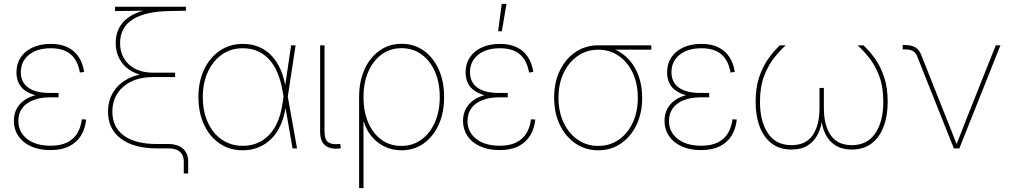

<svg xmlns="http://www.w3.org/2000/svg" viewBox="-20 -762 5189 986"><path d="M239.3 8.8Q181.2 8.8 138.9 -10.5Q96.7 -29.8 74 -63.7Q51.3 -97.7 51.3 -141.1Q51.3 -176.3 65.4 -202.9Q79.6 -229.5 105.2 -247.6Q130.9 -265.6 167 -274.7Q203.1 -283.7 247.1 -283.7H280.8V-262.2H235.8Q189.5 -262.2 152.6 -248.5Q115.7 -234.9 95 -207.5Q74.2 -180.2 74.2 -140.6Q74.2 -84 118.9 -48.8Q163.6 -13.7 239.3 -13.7Q291 -13.7 324.7 -30.5Q358.4 -47.4 376.7 -77.6Q395 -107.9 400.4 -149.4L422.4 -147.9Q417.5 -101.1 396 -65.9Q374.5 -30.8 335.7 -11Q296.9 8.8 239.3 8.8ZM245.1 -263.7Q201.2 -263.7 167.5 -271.7Q133.8 -279.8 110.6 -295.7Q87.4 -311.5 75.9 -335.4Q64.5 -359.4 64.5 -391.1Q64.5 -434.6 86.2 -467.3Q107.9 -500 147.7 -518.3Q187.5 -536.6 241.2 -536.6Q291 -536.6 326.7 -519.5Q362.3 -502.4 383.8 -470.2Q405.3 -438 412.1 -392.6L390.1 -389.6Q379.9 -451.2 343.3 -482.7Q306.6 -514.2 241.2 -514.2Q170.4 -514.2 128.9 -480.7Q87.4 -447.3 86.9 -391.6Q86.9 -339.4 125 -312Q163.1 -284.7 235.8 -284.7H280.8V-263.7Z M923.8 128.9V68.4Q923.8 45.9 915 30.8Q906.2 15.6 888.4 7.8Q870.6 0 842.8 0H784.7Q668 0 601.3 -49.6Q534.7 -99.1 534.7 -188.5Q534.7 -219.2 542.7 -246.1Q550.8 -272.9 565.7 -295.2Q580.6 -317.4 602.1 -334.7Q623.5 -352.1 650.4 -363.8Q677.2 -375.5 708.5 -380.9L708 -376.5Q677.7 -383.3 653.3 -397.9Q628.9 -412.6 611.1 -433.8Q593.3 -455.1 583.7 -482.2Q574.2 -509.3 574.2 -541.5Q574.2 -585.9 592 -619.1Q609.9 -652.3 642.8 -674.8Q675.8 -697.3 721.2 -708.5L719.2 -707L570.8 -705.1V-727.5H934.6V-707L844.2 -705.1Q724.1 -702.6 660.4 -661.4Q596.7 -620.1 596.7 -541.5Q596.7 -472.2 642.8 -430.4Q689 -388.7 767.1 -388.7H879.4V-366.2H767.1Q671.4 -366.2 614.3 -317.6Q557.1 -269 557.1 -188.5Q557.1 -108.9 616 -65.7Q674.8 -22.5 784.7 -22.5H842.8Q892.6 -22.5 919.4 1.2Q946.3 24.9 946.3 68.4V128.9Z M1226.6 9.8Q1158.7 9.8 1107.4 -25.4Q1056.2 -60.5 1027.6 -122.3Q999 -184.1 999 -263.7Q999 -343.3 1028.1 -404.8Q1057.1 -466.3 1108.6 -501.5Q1160.2 -536.6 1226.6 -536.6Q1273.9 -536.6 1311.5 -520.3Q1349.1 -503.9 1376.7 -473.9Q1404.3 -443.8 1422.1 -401.9Q1439.9 -359.9 1447.3 -308.1H1453.1L1457.5 -268.1L1505.4 0H1482.4L1431.2 -294.4Q1422.4 -345.7 1405.5 -386.5Q1388.7 -427.2 1363.3 -455.6Q1337.9 -483.9 1304.2 -499Q1270.5 -514.2 1226.6 -514.2Q1166.5 -514.2 1120.4 -482.2Q1074.2 -450.2 1047.9 -393.6Q1021.5 -336.9 1021.5 -263.7Q1021.5 -189.9 1047.4 -133.3Q1073.2 -76.7 1119.6 -44.9Q1166 -13.2 1226.6 -13.2Q1267.6 -13.2 1301.3 -27.1Q1335 -41 1361.3 -68.4Q1387.7 -95.7 1405.3 -136.2Q1422.9 -176.8 1430.7 -230L1475.1 -529.3H1498L1457.5 -263.2L1453.6 -218.3H1447.8Q1440.4 -163.6 1421.6 -121.1Q1402.8 -78.6 1373.8 -49.6Q1344.7 -20.5 1307.6 -5.4Q1270.5 9.8 1226.6 9.8Z M1721.2 0.5Q1675.3 5.4 1649.7 -15.6Q1624 -36.6 1624 -85.9V-529.3H1646.5V-85.9Q1646.5 -45.4 1665.5 -31.7Q1684.6 -18.1 1720.7 -22.5Q1723.1 -22.5 1724.1 -22.5Q1725.1 -22.5 1727.5 -22.5L1730.5 -0.5Q1728 -0.5 1725.8 -0.2Q1723.6 0 1721.2 0.5Z M1824.2 204.1V-263.7Q1824.2 -344.2 1852.1 -405.8Q1879.9 -467.3 1929.2 -502.2Q1978.5 -537.1 2042.5 -537.1Q2106.4 -537.1 2155.8 -502.2Q2205.1 -467.3 2232.9 -405.8Q2260.7 -344.2 2260.7 -263.7Q2260.7 -183.1 2232.7 -121.3Q2204.6 -59.6 2155.3 -24.9Q2106 9.8 2041.5 9.8Q1994.6 9.8 1955.6 -9Q1916.5 -27.8 1888.7 -61Q1860.8 -94.2 1848.6 -136.7H1846.7V204.1ZM2041.5 -12.7Q2099.1 -12.7 2143.6 -44.7Q2188 -76.7 2213.1 -133.1Q2238.3 -189.5 2238.3 -263.7Q2238.3 -338.4 2213.4 -394.8Q2188.5 -451.2 2144.3 -482.9Q2100.1 -514.6 2042.5 -514.6Q1983.9 -514.6 1939.7 -482.2Q1895.5 -449.7 1871.1 -393.3Q1846.7 -336.9 1846.7 -263.7Q1846.7 -189.5 1870.8 -133.1Q1895 -76.7 1938.7 -44.7Q1982.4 -12.7 2041.5 -12.7Z M2545.9 8.8Q2487.8 8.8 2445.6 -10.5Q2403.3 -29.8 2380.6 -63.7Q2357.9 -97.7 2357.9 -141.1Q2357.9 -176.3 2372.1 -202.9Q2386.2 -229.5 2411.9 -247.6Q2437.5 -265.6 2473.6 -274.7Q2509.8 -283.7 2553.7 -283.7H2587.4V-262.2H2542.5Q2496.1 -262.2 2459.2 -248.5Q2422.4 -234.9 2401.6 -207.5Q2380.9 -180.2 2380.9 -140.6Q2380.9 -84 2425.5 -48.8Q2470.2 -13.7 2545.9 -13.7Q2597.7 -13.7 2631.3 -30.5Q2665 -47.4 2683.3 -77.6Q2701.7 -107.9 2707 -149.4L2729 -147.9Q2724.1 -101.1 2702.6 -65.9Q2681.2 -30.8 2642.3 -11Q2603.5 8.8 2545.9 8.8ZM2551.8 -263.7Q2507.8 -263.7 2474.1 -271.7Q2440.4 -279.8 2417.2 -295.7Q2394 -311.5 2382.6 -335.4Q2371.1 -359.4 2371.1 -391.1Q2371.1 -434.6 2392.8 -467.3Q2414.6 -500 2454.3 -518.3Q2494.1 -536.6 2547.9 -536.6Q2597.7 -536.6 2633.3 -519.5Q2668.9 -502.4 2690.4 -470.2Q2711.9 -438 2718.8 -392.6L2696.8 -389.6Q2686.5 -451.2 2649.9 -482.7Q2613.3 -514.2 2547.9 -514.2Q2477.1 -514.2 2435.5 -480.7Q2394 -447.3 2393.6 -391.6Q2393.6 -339.4 2431.6 -312Q2469.7 -284.7 2542.5 -284.7H2587.4V-263.7ZM2538.1 -601.6 2556.6 -742.2H2581.1L2557.1 -601.6Z M3052.2 9.8Q2986.8 9.8 2935.5 -25.1Q2884.3 -60.1 2855 -120.8Q2825.7 -181.6 2825.7 -259.8Q2825.7 -338.9 2855 -399.4Q2884.3 -460 2935.5 -494.6Q2986.8 -529.3 3052.2 -529.3H3324.7V-506.8H3110.4H3052.2Q2993.7 -506.8 2947.5 -475.1Q2901.4 -443.4 2874.8 -387.9Q2848.1 -332.5 2848.1 -259.8Q2848.1 -187.5 2874.8 -131.6Q2901.4 -75.7 2947.5 -44.2Q2993.7 -12.7 3052.2 -12.7Q3111.3 -12.7 3157.2 -44.2Q3203.1 -75.7 3229.2 -131.6Q3255.4 -187.5 3255.4 -259.8Q3255.4 -332.5 3229.2 -388.2Q3203.1 -443.8 3157.2 -475.3Q3111.3 -506.8 3052.2 -506.8V-525.4Q3101.6 -525.4 3142.6 -505.9Q3183.6 -486.3 3214.1 -451.2Q3244.6 -416 3261.2 -367.4Q3277.8 -318.8 3277.8 -259.8Q3277.8 -181.6 3248.8 -120.8Q3219.7 -60.1 3168.9 -25.1Q3118.2 9.8 3052.2 9.8Z M3580.6 8.8Q3522.5 8.8 3480.2 -10.5Q3438 -29.8 3415.3 -63.7Q3392.6 -97.7 3392.6 -141.1Q3392.6 -176.3 3406.7 -202.9Q3420.9 -229.5 3446.5 -247.6Q3472.2 -265.6 3508.3 -274.7Q3544.4 -283.7 3588.4 -283.7H3622.1V-262.2H3577.1Q3530.8 -262.2 3493.9 -248.5Q3457 -234.9 3436.3 -207.5Q3415.5 -180.2 3415.5 -140.6Q3415.5 -84 3460.2 -48.8Q3504.9 -13.7 3580.6 -13.7Q3632.3 -13.7 3666 -30.5Q3699.7 -47.4 3718 -77.6Q3736.3 -107.9 3741.7 -149.4L3763.7 -147.9Q3758.8 -101.1 3737.3 -65.9Q3715.8 -30.8 3677 -11Q3638.2 8.8 3580.6 8.8ZM3586.4 -263.7Q3542.5 -263.7 3508.8 -271.7Q3475.1 -279.8 3451.9 -295.7Q3428.7 -311.5 3417.2 -335.4Q3405.8 -359.4 3405.8 -391.1Q3405.8 -434.6 3427.5 -467.3Q3449.2 -500 3489 -518.3Q3528.8 -536.6 3582.5 -536.6Q3632.3 -536.6 3668 -519.5Q3703.6 -502.4 3725.1 -470.2Q3746.6 -438 3753.4 -392.6L3731.4 -389.6Q3721.2 -451.2 3684.6 -482.7Q3647.9 -514.2 3582.5 -514.2Q3511.7 -514.2 3470.2 -480.7Q3428.7 -447.3 3428.2 -391.6Q3428.2 -339.4 3466.3 -312Q3504.4 -284.7 3577.1 -284.7H3622.1V-263.7Z M4044.4 5.9Q3983.9 5.9 3942.9 -25.4Q3901.9 -56.6 3881.1 -112.1Q3860.4 -167.5 3860.4 -239.3Q3860.4 -311.5 3878.7 -366Q3897 -420.4 3925.5 -460.4Q3954.1 -500.5 3984.9 -529.3H4015.1Q3985.4 -502.4 3954.8 -463.9Q3924.3 -425.3 3903.6 -370.4Q3882.8 -315.4 3882.8 -238.3Q3882.8 -138.7 3923.8 -77.6Q3964.8 -16.6 4044.4 -16.6Q4118.7 -16.6 4153.6 -67.9Q4188.5 -119.1 4188.5 -207V-310.5H4210.9V-207Q4210.9 -119.1 4245.8 -67.9Q4280.8 -16.6 4354.5 -16.6Q4434.1 -16.6 4475.1 -77.6Q4516.1 -138.7 4516.1 -238.3Q4516.1 -315.4 4495.6 -370.4Q4475.1 -425.3 4444.6 -463.9Q4414.1 -502.4 4383.8 -529.3H4414.1Q4445.3 -500.5 4473.9 -460.4Q4502.4 -420.4 4520.5 -366Q4538.6 -311.5 4538.6 -239.3Q4538.6 -167.5 4517.8 -112.1Q4497.1 -56.6 4456.1 -25.4Q4415 5.9 4354.5 5.9Q4303.2 5.9 4270 -15.6Q4236.8 -37.1 4219.2 -72.8Q4201.7 -108.4 4197.8 -150.9H4201.7Q4197.8 -108.4 4179.9 -72.8Q4162.1 -37.1 4128.9 -15.6Q4095.7 5.9 4044.4 5.9Z M4878.4 0 4688.5 -476.6Q4681.2 -493.7 4666 -501Q4650.9 -508.3 4627.4 -508.3H4615.7V-530.8H4627.4Q4659.7 -530.8 4679.9 -519Q4700.2 -507.3 4710 -482.4L4836.4 -164.1Q4851.6 -127.4 4866 -89.6Q4880.4 -51.8 4895.5 -14.6H4889.6Q4904.8 -51.8 4919.2 -89.4Q4933.6 -127 4948.2 -164.1L5093.8 -529.3H5117.7L4906.7 0Z"/></svg>

Font: Inter 24pt Thin
Style: Regular
Weight: 250
Designer: Rasmus Andersson
Foundry: rsms
Version: Version 4.001;git-66647c0bb